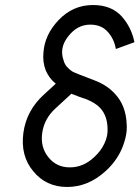

<svg xmlns="http://www.w3.org/2000/svg" viewBox="-20 -732 555 764"><path d="M350 -712Q270 -712 213 -652Q158 -594 153 -524Q149 -485 162 -452Q169 -436 178.5 -423Q188 -410 202 -399L154 -355Q85 -292 73 -203Q61 -112 112 -51Q163 12 247 12Q331 12 400 -51Q442 -89 464 -138Q475 -164 480.5 -189Q486 -214 484 -239Q481 -312 438 -358Q423 -375 402 -389Q381 -403 354 -413Q317 -427 295.5 -435.5Q274 -444 267 -448Q255 -456 246 -466.5Q237 -477 233 -492Q215 -542 252 -588Q288 -634 339 -634Q383 -634 408 -606Q434 -578 441 -537L515 -564Q503 -623 465 -666Q424 -712 350 -712ZM264 -359Q269 -357 277 -354Q285 -351 295 -347Q304 -344 310.5 -341.5Q317 -339 319 -339Q360 -323 379 -302Q407 -271 408 -221Q410 -191 395 -160Q388 -145 378 -132Q368 -119 355 -107Q312 -66 258 -66Q204 -66 172 -107Q140 -147 148 -203Q156 -259 199 -299Z"/></svg>

Font: Unageo
Style: Regular-Italic
Weight: 400
Designer: Richard Sepsi
Foundry: Richard Sepsi
Version: Version 2.000